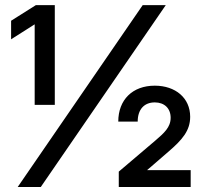

<svg xmlns="http://www.w3.org/2000/svg" viewBox="-20 -748 817 768"><path d="M550.8 -727.5 50.8 0H143.1L643.1 -727.5ZM601.6 -186 455.1 -61.5V0H742.7V-67.4H568.8V-67.9L652.3 -140.1C709.5 -189 740.7 -225.6 740.7 -280.8C740.7 -356.4 681.6 -405.3 599.1 -405.3C509.8 -405.3 453.1 -348.6 453.1 -261.7H530.8C530.8 -310.1 556.6 -338.4 599.1 -338.4C637.7 -338.4 662.6 -314.5 662.6 -276.9C662.6 -238.8 636.2 -215.8 601.6 -186ZM199.2 -328.6V-727.5H123.5L24.4 -665V-590.8L118.2 -650.4H118.7V-328.6Z"/></svg>

Font: Inteeer Medium
Style: Regular
Weight: 500
Designer: Rasmus Andersson
Foundry: rsms
Version: Version 4.001;Glyphs 3.4 (3402)